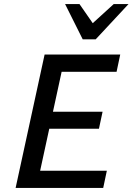

<svg xmlns="http://www.w3.org/2000/svg" viewBox="-20 -927 654 947"><path d="M489 0H57L200 -658H573L555 -573H284L178 -85H507ZM152 -292 170 -376H486L468 -292ZM388 -733 417 -794 541 -907H614L452 -733ZM388 -733 301 -907H372L449 -796L452 -733Z"/></svg>

Font: Ysabeau SemiBold
Style: Italic
Weight: 600
Italic angle: -12°
Designer: Christian Thalmann (Catharsis Fonts)
Version: Version 2.002